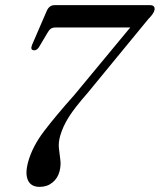

<svg xmlns="http://www.w3.org/2000/svg" viewBox="-20 -720 622 748"><path d="M212 -52.5Q205 -25.5 184.2 -8.8Q163.5 8 134.5 8Q100.5 8 88.8 -18Q77 -44 90 -90.5Q106.5 -149.5 151.5 -208.8Q196.5 -268 270 -350.5L487.5 -613H198Q184.5 -613 177.5 -607.8Q170.5 -602.5 164 -590.5L134 -540Q125.5 -524 113 -524Q96.5 -524.5 105 -545.5L161 -675Q171 -700 192.5 -700H563.5Q585 -700 582 -681.5Q580 -668 558 -646L321 -357.5Q271 -300.5 248 -264Q225 -227.5 214.5 -191Q207 -164.5 209.5 -142Q212 -119.5 215 -98Q218 -76.5 212 -52.5Z"/></svg>

Font: Fraunces 144pt S050
Style: Italic
Weight: 400
Italic angle: -16°
Version: Version 1.000; ttfautohint (v1.8.3)